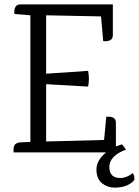

<svg xmlns="http://www.w3.org/2000/svg" viewBox="-20 -697 635 878"><path d="M42 0V-16Q42 -38 62 -44Q67 -46 73 -46L119 -48V-627L46 -633Q42 -677 74 -677H496V-536Q496 -505 452 -509L442 -622L191 -627V-360L383 -373Q390 -336 383 -301L191 -312V-50L456 -57L466 -163Q510 -167 510 -136V-27Q516 -30 538 -37L556 -13Q480 16 480 66.5Q480 117 530 117Q558 117 587 95Q591 98 593.5 109Q596 120 594 126Q583 141 560 151Q537 161 504 161Q471 161 446 140.5Q421 120 421 78Q421 36 465 0Z"/></svg>

Font: Karma
Style: Regular
Weight: 400
Designer: Joana Correia
Foundry: Indian Type Foundry
Version: Version 1.202;PS 1.0;hotconv 1.0.78;makeotf.lib2.5.61930; tt